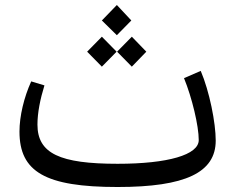

<svg xmlns="http://www.w3.org/2000/svg" viewBox="-20 -744 937 769"><path d="M451 5C723 5 844 -53 844 -181C844 -252 819 -378 784 -460L717 -431C749 -353 776 -240 776 -183C776 -124 653 -88 451 -88C220 -88 130 -129 130 -245C130 -292 141 -347 158 -402L105 -418C76 -354 58 -279 58 -217C58 -56 161 5 451 5ZM329 -537 388 -477 447 -537 388 -597ZM388 -662 448 -603 506 -662 448 -724ZM449 -537 508 -477 566 -537 508 -597Z"/></svg>

Font: Wafeq
Style: Regular
Weight: 400
Designer: Rasmus Andersson & Azza Alameddine
Foundry: Google & TypeTogether
Version: Version 3.000;FEAKit 1.0